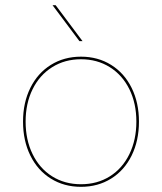

<svg xmlns="http://www.w3.org/2000/svg" viewBox="-20 -717 626 742"><path d="M69 -247Q69 -320 97.2 -377.2Q125.5 -434.5 176.5 -466.2Q227.5 -498 293 -498Q358.5 -498 409.5 -466.2Q460.5 -434.5 488.8 -377.2Q517 -320 517 -247Q517 -173.5 488.8 -116Q460.5 -58.5 409.5 -26.8Q358.5 5 293 5Q227.5 5 176.5 -26.8Q125.5 -58.5 97.2 -116Q69 -173.5 69 -247ZM293 -5Q356 -5 404.5 -35.5Q453 -66 480 -121.2Q507 -176.5 507 -247Q507 -317.5 480 -372.2Q453 -427 404.2 -457.5Q355.5 -488 293 -488Q230.5 -488 181.8 -457.5Q133 -427 106 -372.2Q79 -317.5 79 -247Q79 -176.5 106 -121.2Q133 -66 181.5 -35.5Q230 -5 293 -5ZM183 -697H195L299 -558H287Z"/></svg>

Font: HK Grotesk Thin
Style: Regular
Weight: 100
Designer: Alfredo Marco Pradil
Foundry: Hanken Design Co.
Version: Version 3.001